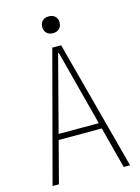

<svg xmlns="http://www.w3.org/2000/svg" viewBox="-132 -974 765 1048"><g transform="rotate(-15 250.0 -450.0)"><path d="M31 0 225 -730H275L469 0H433L252 -693H248L67 0ZM114 -234V-266H386V-234ZM250 -805Q228 -805 214.5 -818Q201 -831 201 -852Q201 -875 214.5 -887.5Q228 -900 250 -900Q272 -900 285.5 -887.5Q299 -875 299 -852Q299 -831 285.5 -818Q272 -805 250 -805Z"/></g></svg>

Font: M PLUS 1 Code ExtraLight
Style: Regular
Weight: 250
Designer: Coji Morishita
Foundry: UNDERFOREST DESIGN
Version: Version 1.002